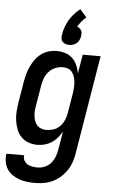

<svg xmlns="http://www.w3.org/2000/svg" viewBox="-76 -816 640 1081"><g transform="rotate(5 244.0 -275.5)"><path d="M165 223Q142 223 119 220.5Q96 218 75 210.5Q54 203 35.5 190.5Q17 178 5.5 160Q-6 142 -10 119.5Q-14 97 -11 74L-10 73H90Q87 89 94.5 102.5Q102 116 114 123Q126 130 141 132.5Q156 135 172 135Q192 135 212.5 126Q233 117 247 100Q261 83 268.5 62.5Q276 42 279 22L296 -79Q285 -60 270.5 -43Q256 -26 238 -14.5Q220 -3 199.5 2.5Q179 8 159 8Q132 8 108 -0.5Q84 -9 67 -26.5Q50 -44 41 -67.5Q32 -91 28 -116.5Q24 -142 26 -168.5Q28 -195 32 -221L52 -341Q56 -363 62 -385Q68 -407 78 -428Q88 -449 102 -468Q116 -487 135 -501Q154 -515 176.5 -521.5Q199 -528 221 -528Q246 -528 270 -520.5Q294 -513 310.5 -497Q327 -481 337 -459Q347 -437 351 -413L369 -520H470L378 36Q374 61 366 85.5Q358 110 343 132.5Q328 155 308 173Q288 191 264 202.5Q240 214 215 218.5Q190 223 165 223ZM202 -80Q222 -80 241.5 -86.5Q261 -93 276.5 -108Q292 -123 300.5 -142Q309 -161 313 -181L333 -301Q335 -316 336 -332Q337 -348 335.5 -363Q334 -378 329.5 -392Q325 -406 316.5 -417.5Q308 -429 294 -434.5Q280 -440 264 -440Q243 -440 222 -431.5Q201 -423 185.5 -406Q170 -389 162 -368.5Q154 -348 151 -327L131 -207Q128 -192 127.5 -177.5Q127 -163 129 -149Q131 -135 136 -122Q141 -109 150.5 -99Q160 -89 173.5 -84.5Q187 -80 202 -80ZM288 -568Q277 -568 267 -571.5Q257 -575 250 -582.5Q243 -590 242 -601Q241 -612 243 -623Q246 -644 253.5 -665Q261 -686 272.5 -705.5Q284 -725 299 -742Q314 -759 333 -774L371 -731Q357 -719 345 -704.5Q333 -690 324 -674Q332 -672 338 -667Q344 -662 348 -655Q352 -648 352 -639.5Q352 -631 351 -623Q349 -612 344 -601Q339 -590 330 -582.5Q321 -575 310 -571.5Q299 -568 288 -568Z"/></g></svg>

Font: Iosevka Term Curly SmBd Obl
Style: Regular
Weight: 600
Italic angle: -9°
Designer: Belleve Invis
Foundry: Belleve Invis
Version: Version 32.3.0